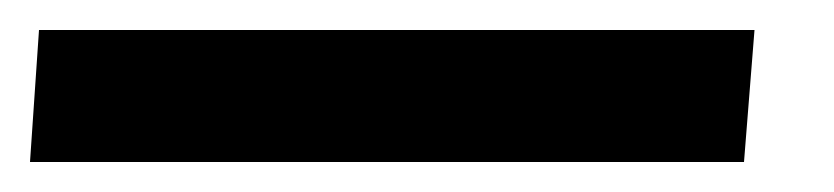

<svg xmlns="http://www.w3.org/2000/svg" viewBox="-31 -20 556 128"><path d="M-11 88 -5 0H472L465 88Z"/></svg>

Font: Muli ExtraBold
Style: Italic
Weight: 800
Italic angle: -4.541°
Designer: Vernon Adams
Foundry: Vernon Adams
Version: Version 2.000